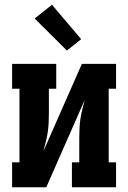

<svg xmlns="http://www.w3.org/2000/svg" viewBox="-20 -789 540 809"><path d="M31 0V-105H62V-415H31V-520H217V-415H186V-312Q186 -292 185 -271.5Q184 -251 181 -231Q178 -211 173 -191.5Q168 -172 163 -152L325 -520H469V-415H438V-105H469V0H283V-105H314V-208Q314 -228 315 -248.5Q316 -269 319 -289Q322 -309 327 -328.5Q332 -348 337 -368L175 0ZM262 -576 126 -711 199 -769 322 -624Z"/></svg>

Font: Iosevka Curly Slab Extrabold
Style: Regular
Weight: 800
Monospace: yes
Designer: Belleve Invis
Foundry: Belleve Invis
Version: Version 22.1.2; ttfautohint (v1.8.4)